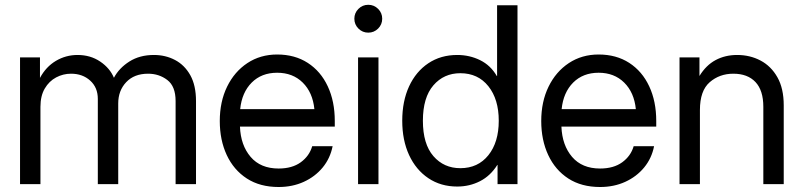

<svg xmlns="http://www.w3.org/2000/svg" viewBox="-20 -749 3269 781"><path d="M61.5 0V-515.6H142.6V-432.1Q167 -477.5 207.5 -501.5Q248 -525.4 295.4 -525.4Q348.1 -525.4 387.7 -498.5Q427.2 -471.7 443.4 -432.6Q464.4 -472.2 506.3 -498.8Q548.3 -525.4 606 -525.4Q653.3 -525.4 692.1 -504.9Q731 -484.4 754.2 -442.9Q777.3 -401.4 777.3 -337.9V0H694.3V-337.9Q694.3 -397.9 660.6 -423.6Q627 -449.2 582.5 -449.2Q525.9 -449.2 493.4 -414.8Q460.9 -380.4 460.9 -328.1V0H377.9V-346.7Q377.9 -393.1 346.9 -421.1Q315.9 -449.2 269 -449.2Q236.8 -449.2 208.3 -434.1Q179.7 -418.9 162.1 -388.9Q144.5 -358.9 144.5 -314.5V0Z M1113.3 11.7Q1037.6 11.7 984.1 -22.9Q930.7 -57.6 902.3 -118.4Q874 -179.2 874 -256.8Q874 -335.4 903.8 -396.5Q933.6 -457.5 986.3 -492.4Q1039.1 -527.3 1107.4 -527.3Q1179.2 -527.3 1231.9 -493.2Q1284.7 -459 1313.2 -397.9Q1341.8 -336.9 1341.8 -256.8V-233.9H956.1Q959 -158.2 999.5 -110.8Q1040 -63.5 1113.3 -63.5Q1168.5 -63.5 1203.4 -88.9Q1238.3 -114.3 1250 -154.3H1333Q1323.2 -105 1292.5 -67.6Q1261.7 -30.3 1215.6 -9.3Q1169.4 11.7 1113.3 11.7ZM957 -305.2H1258.8Q1252 -373 1211.4 -413.1Q1170.9 -453.1 1107.4 -453.1Q1043.9 -453.1 1003.9 -413.1Q963.9 -373 957 -305.2Z M1436.5 0V-515.6H1519.5V0ZM1478 -616.2Q1454.6 -616.2 1438 -632.8Q1421.4 -649.4 1421.4 -672.9Q1421.4 -696.3 1438 -712.9Q1454.6 -729.5 1478 -729.5Q1501.5 -729.5 1518.1 -712.9Q1534.7 -696.3 1534.7 -672.9Q1534.7 -649.4 1518.1 -632.8Q1501.5 -616.2 1478 -616.2Z M1839.8 9.8Q1772.9 9.8 1722.4 -24.2Q1671.9 -58.1 1644 -118.4Q1616.2 -178.7 1616.2 -257.8Q1616.2 -337.4 1644 -397.7Q1671.9 -458 1722.4 -491.7Q1772.9 -525.4 1839.8 -525.4Q1890.1 -525.4 1933.1 -504.2Q1976.1 -482.9 2001 -439.5H2002V-727.5H2085V0H2003.9V-78.1H2002.9Q1975.1 -33.7 1932.6 -12Q1890.1 9.8 1839.8 9.8ZM1852.5 -64.9Q1924.3 -64.9 1966.6 -117.7Q2008.8 -170.4 2008.8 -257.8Q2008.8 -345.2 1966.6 -398.2Q1924.3 -451.2 1852.5 -451.2Q1785.6 -451.2 1742.9 -401.9Q1700.2 -352.5 1700.2 -257.8Q1700.2 -163.1 1742.9 -114Q1785.6 -64.9 1852.5 -64.9Z M2420.9 11.7Q2345.2 11.7 2291.7 -22.9Q2238.3 -57.6 2210 -118.4Q2181.6 -179.2 2181.6 -256.8Q2181.6 -335.4 2211.4 -396.5Q2241.2 -457.5 2293.9 -492.4Q2346.7 -527.3 2415 -527.3Q2486.8 -527.3 2539.6 -493.2Q2592.3 -459 2620.8 -397.9Q2649.4 -336.9 2649.4 -256.8V-233.9H2263.7Q2266.6 -158.2 2307.1 -110.8Q2347.7 -63.5 2420.9 -63.5Q2476.1 -63.5 2511 -88.9Q2545.9 -114.3 2557.6 -154.3H2640.6Q2630.9 -105 2600.1 -67.6Q2569.3 -30.3 2523.2 -9.3Q2477.1 11.7 2420.9 11.7ZM2264.6 -305.2H2566.4Q2559.6 -373 2519 -413.1Q2478.5 -453.1 2415 -453.1Q2351.6 -453.1 2311.5 -413.1Q2271.5 -373 2264.6 -305.2Z M2827.1 -301.8V0H2744.1V-515.6H2825.2V-439.9Q2852.1 -483.9 2890.9 -504.6Q2929.7 -525.4 2978.5 -525.4Q3030.8 -525.4 3073.7 -502.7Q3116.7 -480 3142.3 -434.6Q3168 -389.2 3168 -320.3V0H3085V-314.5Q3085 -381.3 3053 -415.3Q3021 -449.2 2962.9 -449.2Q2906.7 -449.2 2866.9 -414.6Q2827.1 -379.9 2827.1 -301.8Z"/></svg>

Font: Inter Display
Style: Regular
Weight: 400
Designer: Rasmus Andersson
Foundry: rsms
Version: Version 4.001;git-9221beed3